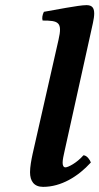

<svg xmlns="http://www.w3.org/2000/svg" viewBox="-20 -718 387 748"><path d="M208 -563 107 -118C102 -95 97 -68 97 -47C97 -13 112 10 148 10C218 10 284 -30 334 -85C331 -94 319 -113 305 -113C279 -83 245 -66 235 -66C227 -66 224 -74 224 -84C224 -97 228 -113 231 -127L332 -583C339 -616 347 -645 347 -665C347 -686 340 -698 317 -698C286 -698 194 -679 151 -672C145 -660 143 -647 146 -638C208 -638 224 -632 208 -563Z"/></svg>

Font: Libertinus Serif
Style: Bold Italic
Weight: 700
Italic angle: -12°
Designer: Philipp H. Poll, Khaled Hosny
Foundry: Caleb Maclennan
Version: Version 7.050;RELEASE